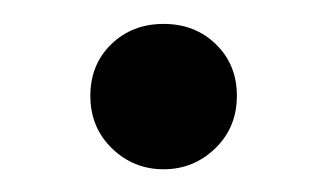

<svg xmlns="http://www.w3.org/2000/svg" viewBox="-20 -137 278 163"><path d="M56.7 -55.6Q56.7 -82.2 74.4 -99.4Q92.2 -116.7 118.9 -116.7Q145.6 -116.7 163.3 -99.4Q181.1 -82.2 181.1 -55.6Q181.1 -28.9 162.8 -11.1Q144.4 6.7 118.9 6.7Q93.3 6.7 75 -11.1Q56.7 -28.9 56.7 -55.6Z"/></svg>

Font: Paperlogy 4 Regular
Style: Regular
Weight: 400
Designer: redesigned by Lee Juim, glyphs from Gmarket Sans & Montserrat
Foundry: PT&
Version: Version 1.001